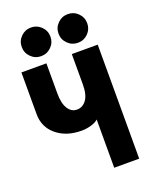

<svg xmlns="http://www.w3.org/2000/svg" viewBox="-173 -1062 926 1157"><g transform="rotate(-20 289.5 -483.0)"><path d="M106 -809.1Q79.1 -835.9 79.1 -874Q79.1 -912.1 106 -939Q132.8 -965.8 170.9 -965.8Q209 -965.8 236.1 -939Q263.2 -912.1 263.2 -874Q263.2 -835.9 236.1 -809.1Q209 -782.2 170.9 -782.2Q132.8 -782.2 106 -809.1ZM342 -809.1Q314.9 -835.9 314.9 -874Q314.9 -912.1 342 -939Q369.1 -965.8 407.2 -965.8Q445.3 -965.8 472.2 -939Q499 -912.1 499 -874Q499 -835.9 472.2 -809.1Q445.3 -782.2 407.2 -782.2Q369.1 -782.2 342 -809.1ZM24.9 -463.9V-731H185.1V-538.1Q185.1 -474.6 206.5 -440.2Q228 -405.8 264.2 -405.8Q300.3 -405.8 324.2 -438Q348.1 -470.2 348.1 -538.1V-731H514.2V0H354V-309.1Q337.9 -294.4 307.9 -285.6Q277.8 -276.9 247.1 -276.9Q149.4 -276.9 87.2 -328.4Q24.9 -379.9 24.9 -463.9Z"/></g></svg>

Font: Hussar Preview
Style: Bold
Weight: 700
Foundry: Cannot Into Space Fonts, PlusOne Fonts
Version: Version 2.29RC2 "Millennial"